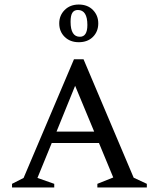

<svg xmlns="http://www.w3.org/2000/svg" viewBox="-20 -826 700 846"><path d="M33 0V-16L84 -42L306 -565H348L569 -43L627 -16V0H409V-16L479 -44L416 -196H208L145 -42L219 -16V0ZM229 -246H395L311 -448ZM327 -806Q366 -806 389.5 -782Q413 -758 413 -723Q413 -687 389.5 -663.5Q366 -640 327 -640Q289 -640 265 -663.5Q241 -687 241 -723Q241 -758 265 -782Q289 -806 327 -806ZM323 -782Q307 -782 299 -770Q291 -758 291 -730Q291 -664 332 -664Q365 -664 365 -716Q365 -782 323 -782Z"/></svg>

Font: Spectral SC
Style: Regular
Weight: 400
Designer: Jean-Baptiste Levee
Foundry: Production Type
Version: Version 2.001